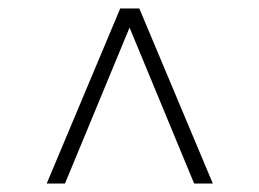

<svg xmlns="http://www.w3.org/2000/svg" viewBox="-20 -576 610 452"><path d="M437 -144 285 -511 133 -144H90L263 -556H308L481 -144Z"/></svg>

Font: Montserrat Alternates Light
Style: Regular
Weight: 300
Designer: Julieta Ulanovsky
Foundry: Julieta Ulanovsky
Version: Version 7.200